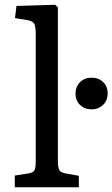

<svg xmlns="http://www.w3.org/2000/svg" viewBox="-20 -789 472 806"><path d="M42 -3V-52L99 -61Q119 -64 124.5 -74Q130 -84 130 -112V-646Q130 -681 122.5 -691.5Q115 -702 87 -706L43 -713L49 -764L212 -769L223 -758V-108Q223 -89 228 -77Q233 -65 255 -61L311 -51V-3ZM364 -330Q335 -330 316 -348.5Q297 -367 297 -396Q297 -425 316 -444Q335 -463 364 -463Q394 -463 413 -444.5Q432 -426 432 -397Q432 -368 413 -349Q394 -330 364 -330Z"/></svg>

Font: Literata 12pt
Style: Regular
Weight: 400
Designer: Latin by Veronika Burian and Jose Scaglione. Greek by Irene Vlachou. Cyrillic by Vera Evstafieva.
Foundry: TypeTogether
Version: Version 3.002